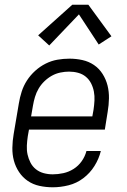

<svg xmlns="http://www.w3.org/2000/svg" viewBox="-20 -787 540 815"><path d="M204 8Q175 8 147.5 2Q120 -4 98 -19Q76 -34 61 -56.5Q46 -79 39 -105Q32 -131 32.5 -160Q33 -189 38 -218L60 -348Q64 -373 72 -398Q80 -423 94.5 -445.5Q109 -468 129.5 -486.5Q150 -505 174 -517Q198 -529 223.5 -533.5Q249 -538 275 -538Q303 -538 330 -532Q357 -526 379 -511Q401 -496 415.5 -473Q430 -450 436.5 -424Q443 -398 442.5 -369.5Q442 -341 437 -312L425 -237H103L98 -209Q95 -189 94 -169Q93 -149 97 -131Q101 -113 109.5 -96.5Q118 -80 132.5 -68.5Q147 -57 165.5 -52Q184 -47 204 -47Q226 -47 249 -52Q272 -57 292.5 -70Q313 -83 327 -103Q341 -123 347 -146H408Q400 -113 381 -82.5Q362 -52 333.5 -30.5Q305 -9 271 -0.5Q237 8 204 8ZM372 -293 377 -321Q380 -341 381 -360.5Q382 -380 378.5 -398.5Q375 -417 366.5 -433.5Q358 -450 344 -461.5Q330 -473 311.5 -478Q293 -483 273 -483Q255 -483 236 -479Q217 -475 200 -465.5Q183 -456 168.5 -442Q154 -428 144 -411Q134 -394 128.5 -375.5Q123 -357 120 -339L112 -293ZM189 -594 142 -637 287 -767H355L453 -633L399 -598L315 -726Z"/></svg>

Font: Iosevka Curly Light Oblique
Style: Regular
Weight: 300
Italic angle: -9°
Monospace: yes
Designer: Belleve Invis
Foundry: Belleve Invis
Version: Version 11.1.0; ttfautohint (v1.8.3)